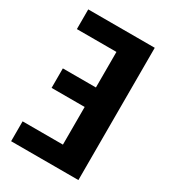

<svg xmlns="http://www.w3.org/2000/svg" viewBox="-171 -781 776 870"><g transform="rotate(30 216.5 -346.0)"><path d="M31 -692H379V0H27V-104H238V-301H65V-403H238V-589H31Z"/></g></svg>

Font: Fira Sans Extra Condensed SemiBold
Style: Regular
Weight: 600
Width: 1
Designer: Carrois Corporate & Edenspiekermann AG
Foundry: Carrois Corporate GbR & Edenspiekermann AG
Version: Version 4.203